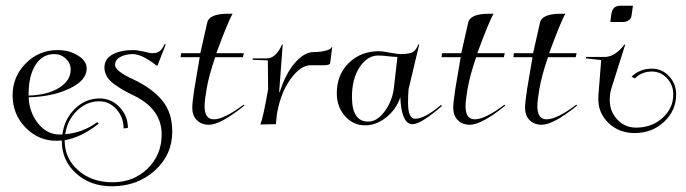

<svg xmlns="http://www.w3.org/2000/svg" viewBox="-20 -434 2399 671"><path d="M320 -7 325 -2Q265 46 206 56Q206 56 206 57Q206 120 253.5 161.5Q301 203 373 203Q447 203 496 155Q545 107 545 36Q545 -53 448 -100Q425 -111 412 -118.5Q399 -126 381 -138.5Q363 -151 354 -166Q345 -181 345 -198Q345 -228 373 -243.5Q401 -259 445 -259Q460 -259 486 -253Q505 -248 512 -248Q530 -248 539.5 -256.5Q549 -265 555 -280L559 -278L530 -204L527 -205Q476 -245 444 -245Q419 -245 400.5 -235Q382 -225 382 -207Q382 -186 445 -157Q511 -126 546.5 -83.5Q582 -41 582 26Q582 107 521 162Q460 217 371 217Q296 217 246 172Q196 127 196 59Q196 58 196 57Q186 58 177 58Q114 58 69 11.5Q24 -35 24 -101Q24 -166 70 -212.5Q116 -259 181 -259Q222 -259 252.5 -240Q283 -221 283 -195Q283 -153 223 -124.5Q163 -96 80 -94Q83 -39 114 -1.5Q145 36 187 36Q192 36 198 36Q205 -18 242 -54Q279 -90 328 -90Q369 -90 398 -59.5Q427 -29 427 13L412 15Q412 -24 387 -52Q362 -80 327 -80Q283 -80 249 -47Q215 -14 208 35Q269 30 320 -7ZM80 -100Q146 -102 186.5 -127Q227 -152 227 -191Q227 -213 210 -229Q193 -245 170 -245Q128 -245 104 -207Q80 -169 80 -105Q80 -102 80 -100Z M678 -234H611L613 -248H680L704 -354Q710 -386 777 -386H791H793Q779 -364 736 -248H832L829 -234H732Q710 -170 702 -123Q695 -83 695 -63Q695 -17 727 -17Q763 -17 831 -68L834 -65Q751 2 710 2Q684 2 668 -14Q652 -30 652 -57Q652 -76 659 -122Z M944 0 890 1Q900 -24 917 -122L916 -223L863 -225V-230H913Q944 -230 966 -279L968 -278L956 -118Q956 -117 956 -116Q956 -113 957 -110Q977 -175 1010 -213.5Q1043 -252 1076 -252Q1099 -252 1118.5 -257Q1138 -262 1139 -270H1141L1134 -214Q1133 -206 1112 -206H1065Q1031 -206 996 -158.5Q961 -111 948 -37Q944 -3 944 0Z M1356 -122 1369 -235Q1360 -235 1341 -237Q1316 -240 1302 -240Q1264 -240 1237 -199.5Q1210 -159 1210 -95Q1210 -9 1267 -9Q1297 -9 1323 -43Q1349 -77 1356 -122ZM1408 -123Q1406 -104 1406 -75Q1406 -19 1431 -19Q1464 -19 1521 -67L1525 -64Q1451 0 1422 0Q1383 0 1379 -94Q1365 -52 1330 -24Q1295 4 1256 4Q1214 4 1185.5 -28.5Q1157 -61 1157 -108Q1157 -173 1199 -214Q1241 -255 1304 -255Q1318 -255 1348 -249Q1371 -245 1379 -245Q1412 -245 1423.5 -252.5Q1435 -260 1442 -279L1445 -278Z M1590 -234H1523L1525 -248H1592L1616 -354Q1622 -386 1689 -386H1703H1705Q1691 -364 1648 -248H1744L1741 -234H1644Q1622 -170 1614 -123Q1607 -83 1607 -63Q1607 -17 1639 -17Q1675 -17 1743 -68L1746 -65Q1663 2 1622 2Q1596 2 1580 -14Q1564 -30 1564 -57Q1564 -76 1571 -122Z M1841 -234H1774L1776 -248H1843L1867 -354Q1873 -386 1940 -386H1954H1956Q1942 -364 1899 -248H1995L1992 -234H1895Q1873 -170 1865 -123Q1858 -83 1858 -63Q1858 -17 1890 -17Q1926 -17 1994 -68L1997 -65Q1914 2 1873 2Q1847 2 1831 -14Q1815 -30 1815 -57Q1815 -76 1822 -122Z M2113 -357 2116 -381Q2118 -399 2126 -406.5Q2134 -414 2148 -414H2192L2187 -379Q2186 -369 2177 -363Q2168 -357 2157 -357ZM2187 -166Q2216 -194 2258 -194Q2294 -194 2318.5 -167.5Q2343 -141 2343 -104Q2343 -48 2301 -8.5Q2259 31 2198 31Q2144 31 2107.5 -3.5Q2071 -38 2071 -87Q2071 -105 2073 -122L2081 -224L2028 -230V-235H2095Q2130 -236 2163 -279L2165 -278L2116 -123Q2111 -107 2111 -84Q2111 -44 2137.5 -16Q2164 12 2203 12Q2258 12 2295.5 -22Q2333 -56 2333 -104Q2333 -137 2311 -160.5Q2289 -184 2258 -184Q2223 -184 2199 -160Z"/></svg>

Font: Kleymissky
Style: Regular
Weight: 500
Italic angle: -8°
Designer: gluk
Foundry: gluk
Version: Version 0.283